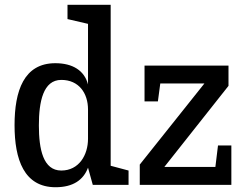

<svg xmlns="http://www.w3.org/2000/svg" viewBox="-20 -775 1030 805"><path d="M349 -421C334 -479 285 -510 212 -510C80 -510 41 -394 41 -250C41 -106 81 10 213 10C287 10 330 -21 349 -72L369 0H519V-60L444 -80V-755H263V-695L349 -675ZM237 -440C311 -440 349 -384 349 -316V-193C349 -125 311 -60 237 -60C161 -60 143 -149 143 -249C143 -349 161 -440 237 -440ZM586 -350H642L652 -425H837L566 -85V0H950V-165H894L883 -75H669L938 -415V-500H586Z"/></svg>

Font: Hermeneus One
Style: Regular
Weight: 400
Designer: Rodrigo Fuenzalida, Pablo Impallari
Foundry: Pablo Impallari, Rodrigo Fuenzalida
Version: Version 1.002